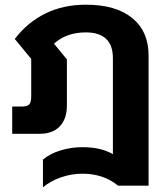

<svg xmlns="http://www.w3.org/2000/svg" viewBox="-20 -570 705 818"><path d="M163 110Q192 85 237.5 71Q283 57 331 57Q411 57 461 87V-322Q461 -432 345 -432Q264 -432 210 -384L265 -317V-120Q265 -64 235 -32Q205 0 149 0H32V-116H72Q96 -116 104.5 -125Q113 -134 113 -159V-319L43 -404Q96 -474 172.5 -512Q249 -550 346 -550Q474 -550 543.5 -493Q613 -436 613 -334V221H483Q421 170 331 170Q285 170 240 185.5Q195 201 163 228Z"/></svg>

Font: Prompt SemiBold
Style: Regular
Weight: 600
Designer: Katatrad Team
Foundry: CadsonDemak
Version: Version 1.000